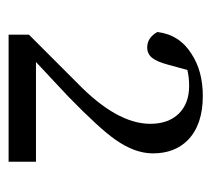

<svg xmlns="http://www.w3.org/2000/svg" viewBox="-42 -902 480 435"><g transform="rotate(90 197.5 -685.0)"><path d="M59 -465V-511L168 -620Q261 -710 261 -786Q261 -827 238 -850.5Q215 -874 175 -874Q156 -874 139 -870L127 -826Q120 -800 111 -789.5Q102 -779 88 -779Q66 -779 53 -802Q59 -852 102 -879Q141 -905 198 -905Q263 -905 298 -871Q328 -841 328 -792Q328 -751 297 -707Q272 -671 199 -600L121 -527H347V-465Z"/></g></svg>

Font: Cactus Classical Serif
Style: Regular
Weight: 400
Designer: Henry Chan (via Glyphwiki)、田海東、宇文滿月
Foundry: Moonlit Owen
Version: Version 1.000